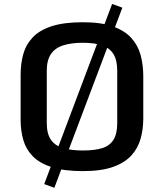

<svg xmlns="http://www.w3.org/2000/svg" viewBox="-20 -838 814 954"><path d="M199.7 76.7 537.1 -818.4 587.9 -799.8 250 95.2ZM392.1 12.2Q297.9 12.2 237.3 -7.3Q176.8 -26.9 143.1 -61.3Q109.4 -95.7 95.9 -142.1Q82.5 -188.5 82.5 -242.2V-466.8Q82.5 -522 95.7 -569.3Q108.9 -616.7 142.6 -652.3Q176.3 -688 236.8 -707.8Q297.4 -727.5 392.1 -727.5Q482.9 -727.5 541.5 -706.5Q600.1 -685.5 633.1 -648.7Q666 -611.8 679 -563.2Q691.9 -514.6 691.9 -459.5V-249.5Q691.9 -196.3 678.7 -148.9Q665.5 -101.6 632.6 -65.4Q599.6 -29.3 541.3 -8.5Q482.9 12.2 392.1 12.2ZM392.1 -90.3Q449.7 -90.3 487.3 -101.8Q524.9 -113.3 543.7 -143.1Q562.5 -172.9 562.5 -226.6V-485.8Q562.5 -539.1 543.7 -569.3Q524.9 -599.6 487.1 -612.5Q449.2 -625.5 392.1 -625.5Q335.9 -625.5 295.4 -613Q254.9 -600.6 233.6 -570.1Q212.4 -539.6 212.4 -485.8V-226.6Q212.4 -172.9 233.4 -143.1Q254.4 -113.3 294.9 -101.8Q335.4 -90.3 392.1 -90.3Z"/></svg>

Font: Monda SemiBold
Style: Regular
Weight: 600
Designer: Vernon Adams
Foundry: Vernon Adams
Version: Version 2.200